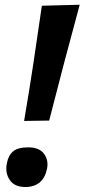

<svg xmlns="http://www.w3.org/2000/svg" viewBox="-20 -756 348 789"><path d="M79 -259Q99.5 -379 117.5 -497.5Q135.5 -616 152 -732.5L307.5 -736.5Q275.5 -618.5 244 -499.5Q212.5 -380.5 182 -260.5ZM83.5 12.5Q39.5 12.5 19.8 -16.8Q0 -46 8.5 -86.5Q14.5 -117.5 34 -134Q53.5 -150.5 96.5 -150.5Q141 -150.5 160.5 -124.5Q180 -98.5 173.5 -63.5Q158 12.5 83.5 12.5Z"/></svg>

Font: Commissioner Loud SemiBold
Style: Italic
Weight: 600
Italic angle: -12°
Designer: Kostas Bartsokas
Foundry: Kostas Bartsokas
Version: Version 1.000; ttfautohint (v1.8.3)